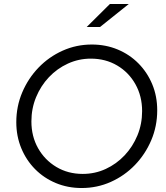

<svg xmlns="http://www.w3.org/2000/svg" viewBox="-20 -935 834 966"><path d="M391 11Q321 11 261 -14Q201 -39 156.5 -84Q112 -129 87 -189.5Q62 -250 62 -320Q62 -400 92 -470.5Q122 -541 174 -595Q226 -649 295 -680Q364 -711 442 -711Q512 -711 572 -686Q632 -661 676.5 -616Q721 -571 746 -511Q771 -451 771 -380Q771 -300 741 -229.5Q711 -159 659 -105Q607 -51 538 -20Q469 11 391 11ZM396 -60Q458 -60 512 -85Q566 -110 607 -153.5Q648 -197 671.5 -254Q695 -311 695 -376Q695 -451 661.5 -511Q628 -571 569.5 -605.5Q511 -640 437 -640Q376 -640 321.5 -615Q267 -590 226 -546.5Q185 -503 161.5 -446Q138 -389 138 -324Q138 -249 171.5 -189.5Q205 -130 263.5 -95Q322 -60 396 -60ZM416 -799 533 -915H628L483 -799Z"/></svg>

Font: Red Hat Display VF
Style: Italic
Weight: 300
Italic angle: -12°
Designer: Pentagram, MCKL
Foundry: Pentagram, MCKL
Version: Version 1.010